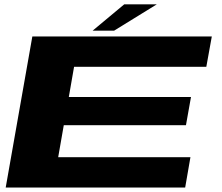

<svg xmlns="http://www.w3.org/2000/svg" viewBox="-20 -838 991 858"><path d="M5.5 0H807.5L831 -135.5H240L265 -278.5H811L833.5 -404.5H287.5L311 -539.5H902L926.5 -675H124.5ZM394 -701H490L680.5 -818.5H535Z"/></svg>

Font: Anybody ExtraExpanded
Style: Bold Italic
Weight: 700
Width: 8
Italic angle: -10°
Version: Version 1.113;gftools[0.9.25]